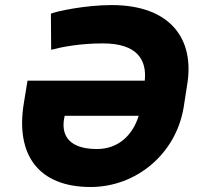

<svg xmlns="http://www.w3.org/2000/svg" viewBox="-20 -742 818 772"><path d="M429 -721.6C322.8 -721.6 207.4 -696.7 184.7 -687.1L185.7 -541.9C228 -552.9 300.8 -567.5 393.5 -567.5C532 -567.5 570.7 -501.1 562.1 -417.6H90.6L76 -328.1C41.5 -121.1 133.2 9.9 344.5 9.9C526.3 9.9 686.8 -121.4 718.4 -310L732.2 -398.8C764.6 -587.4 663 -721.6 429 -721.6ZM370 -142.8C260.7 -142.8 226.9 -194.6 237.2 -261.7L240.1 -276.3H537.6C514.2 -199.9 456.7 -142.8 370 -142.8Z"/></svg>

Font: TID UI Extra Bold
Style: Italic
Weight: 800
Italic angle: -9.39999°
Designer: The TID Project Authors
Foundry: Bakken & Bæck
Version: Version 1.001;hotconv 1.0.109;makeotfexe 2.5.65596